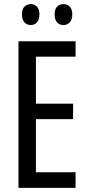

<svg xmlns="http://www.w3.org/2000/svg" viewBox="-20 -915 431 935"><path d="M348 0H70V-714H348V-639H155V-410H336V-335H155V-76H348ZM87 -845Q87 -871 99.5 -883Q112 -895 130 -895Q148 -895 160 -882.5Q172 -870 172 -845Q172 -819 160 -806Q148 -793 130 -793Q112 -793 99.5 -806Q87 -819 87 -845ZM246 -845Q246 -871 258.5 -883Q271 -895 289 -895Q307 -895 319.5 -882.5Q332 -870 332 -845Q332 -819 319.5 -806Q307 -793 289 -793Q270 -793 258 -806Q246 -819 246 -845Z"/></svg>

Font: Noto Sans Display ExtraCondensed
Style: Regular
Weight: 400
Width: 2
Version: Version 2.003